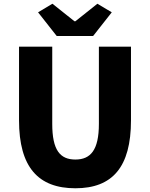

<svg xmlns="http://www.w3.org/2000/svg" viewBox="-20 -995 803 1029"><path d="M384 14C582 14 682 -99 682 -350V-745H510V-331C510 -190 465 -140 384 -140C302 -140 260 -190 260 -331V-745H82V-350C82 -99 185 14 384 14ZM284 -802H479L579 -929L502 -975L384 -881H379L261 -975L184 -929Z"/></svg>

Font: Noto Sans CJK TC Black
Style: Regular
Weight: 900
Designer: Ryoko NISHIZUKA 西塚涼子 (kana, bopomofo & ideographs); Paul D. Hunt (Latin, Greek & Cyrillic); Sandoll Communications 산돌커뮤니
Foundry: Adobe
Version: Version 2.004;hotconv 1.0.118;makeotfexe 2.5.65603